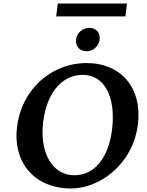

<svg xmlns="http://www.w3.org/2000/svg" viewBox="-20 -1059 832 1090"><path d="M383 11C548 11 735 -128 763 -353C788 -559 668 -701 472 -701C268 -701 102 -548 77 -340C51 -134 179 11 383 11ZM225 -367C246 -532 331 -634 450 -634C573 -634 639 -509 616 -323C596 -162 516 -64 402 -64C278 -64 204 -190 225 -367ZM299 -966H692L701 -1039H308ZM412 -835C407 -798 431 -768 472 -768C510 -768 541 -798 546 -835C550 -871 527 -901 488 -901C447 -901 416 -871 412 -835Z"/></svg>

Font: TPK Tissa Web SemiBold
Style: Italic
Weight: 600
Italic angle: -7°
Designer: Jacques Le Bailly, Suppakit Chalermlarp | Katatrad Co.,Ltd.
Foundry: Jacques Le Bailly, Cadson Demak Co.,Ltd.
Version: Version 5.000;Glyphs 3.1.2 (3151)